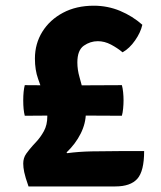

<svg xmlns="http://www.w3.org/2000/svg" viewBox="-20 -670 580 690"><path d="M82.5 0Q70.5 -34 67 -51.5Q63.5 -69 63.5 -82Q63.5 -102.5 74.2 -117.5Q85 -132.5 97.5 -146.5L109.5 -159.5Q125.5 -176.5 137.8 -198.8Q150 -221 150 -251.5Q150 -292.5 139 -324Q128 -355.5 116.8 -387Q105.5 -418.5 105.5 -459.5Q105.5 -513 132.2 -556Q159 -599 206.5 -624.2Q254 -649.5 317 -649.5Q367 -649.5 411.8 -630.8Q456.5 -612 491.5 -581Q485.5 -553.5 465.5 -524.8Q445.5 -496 420.5 -482Q402 -497.5 378.8 -509.8Q355.5 -522 331.5 -522Q304.5 -522 281.2 -505.8Q258 -489.5 258 -445.5Q258 -419.5 265.8 -392.5Q273.5 -365.5 281 -334.2Q288.5 -303 288.5 -264.5Q288.5 -227 270 -190Q251.5 -153 219 -122L221.5 -119.5Q262 -125 309 -126Q356 -127 408.5 -127H498Q498 -55 473.5 -27.5Q449 0 394.5 0ZM69 -254Q63.5 -275.5 63.5 -309Q63.5 -342.5 69 -364L210.5 -363L418 -364Q421 -353.5 422.5 -338.5Q424 -323.5 424 -309.5Q424 -295.5 422.5 -280Q421 -264.5 418 -254L210.5 -255Z"/></svg>

Font: Signika SC
Style: Regular
Weight: 300
Designer: Anna Giedryś
Foundry: Anna Giedryś
Version: Version 2.000